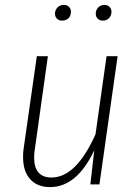

<svg xmlns="http://www.w3.org/2000/svg" viewBox="-20 -751 559 782"><path d="M74 -111Q74 -132 76 -144L130 -522H175L122 -144Q119 -126 119 -110Q119 -28 190 -28Q290 -28 369 -204L414 -522H459L385 0H348L364 -139Q293 11 184 11Q132 11 103 -21Q74 -53 74 -111ZM204 -695Q204 -710 214 -720.5Q224 -731 240 -731Q253 -731 261 -723Q269 -715 269 -703Q269 -687 259 -677Q249 -667 233 -667Q220 -667 212 -675Q204 -683 204 -695ZM370 -695Q370 -710 380 -720.5Q390 -731 405 -731Q418 -731 426 -723Q434 -715 434 -703Q434 -687 424 -677Q414 -667 399 -667Q386 -667 378 -675Q370 -683 370 -695Z"/></svg>

Font: Fira Sans Condensed ExtraLight
Style: Italic
Weight: 275
Width: 3
Italic angle: -8°
Designer: Carrois Corporate & Edenspiekermann AG
Foundry: Carrois Corporate GbR & Edenspiekermann AG
Version: Version 4.203